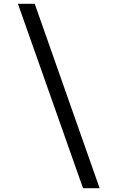

<svg xmlns="http://www.w3.org/2000/svg" viewBox="-20 -843 616 1006"><path d="M415 143H502L162 -823H74Z"/></svg>

Font: Iosevka SS01 Extended
Style: Regular
Weight: 400
Width: 7
Monospace: yes
Designer: Belleve Invis
Foundry: Belleve Invis
Version: Version 3.4.7; ttfautohint (v1.8.3)